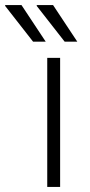

<svg xmlns="http://www.w3.org/2000/svg" viewBox="-86 -740 358 760"><path d="M152 -511V0H101V-511ZM95 -575H45L-66 -717L-65 -720H-1ZM220 -575H170L59 -717L60 -720H124Z"/></svg>

Font: Chivo Thin
Style: Regular
Weight: 100
Designer: Hector Gatti
Foundry: Omnibus-Type
Version: Version 1.007